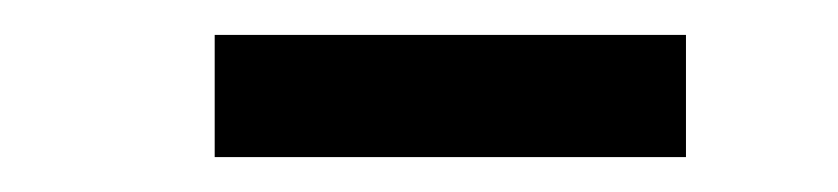

<svg xmlns="http://www.w3.org/2000/svg" viewBox="-20 -750 480 110"><path d="M373 -660V-730H103V-660Z"/></svg>

Font: Plus Jakarta Sans
Style: Regular
Weight: 400
Designer: Gumpita Rahayu
Foundry: Tokotype
Version: Version 2.071;gftools[0.9.30]